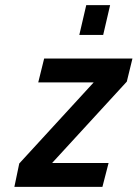

<svg xmlns="http://www.w3.org/2000/svg" viewBox="-20 -728 536 748"><path d="M382 -592 409 -708H316L289 -592ZM496 -500 474 -410 183 -93H403L379 0H36L55 -91L345 -407H129L152 -500Z"/></svg>

Font: RazerF5 SemiBold
Style: Italic
Weight: 600
Foundry: Razer Inc.
Version: Version 2